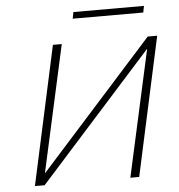

<svg xmlns="http://www.w3.org/2000/svg" viewBox="-55 -856 845 908"><g transform="rotate(-5 367.0 -402.0)"><path d="M92 0 97 -23 667 -658H694L689 -634L120 0ZM74 0 217 -658H259L114 0ZM527 0 672 -658H712L569 0ZM321 -773 327 -804H662L656 -773Z"/></g></svg>

Font: Ysabeau Office ExtraLight
Style: Italic
Weight: 250
Italic angle: -12°
Designer: Christian Thalmann (Catharsis Fonts)
Version: Version 2.001;gftools[0.9.30]; featfreeze: tnum,lnum,ss02